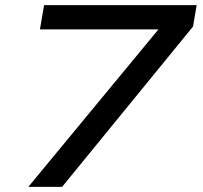

<svg xmlns="http://www.w3.org/2000/svg" viewBox="-20 -725 788 745"><path d="M90 0 632 -656 638 -611H135L151 -705H743L729 -622L221 0Z"/></svg>

Font: Nunito Sans 7pt Expanded Medium
Style: Italic
Weight: 500
Width: 7
Italic angle: -9°
Designer: Vernon Adams
Foundry: Vernon Adams
Version: Version 3.101;gftools[0.9.27]